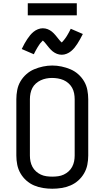

<svg xmlns="http://www.w3.org/2000/svg" viewBox="-20 -1147 640 1175"><path d="M300 8Q272 8 243.5 3.5Q215 -1 189 -12Q163 -23 141.5 -42Q120 -61 105.5 -86Q91 -111 85.5 -139Q80 -167 80 -195V-540Q80 -568 85.5 -596.5Q91 -625 105.5 -649.5Q120 -674 141.5 -693Q163 -712 189 -723Q215 -734 243.5 -740Q272 -746 300 -746Q328 -746 356.5 -740Q385 -734 411 -723Q437 -712 458.5 -693Q480 -674 494.5 -649.5Q509 -625 514.5 -596.5Q520 -568 520 -540V-195Q520 -167 514.5 -139Q509 -111 494.5 -86Q480 -61 458.5 -42Q437 -23 411 -12Q385 -1 356.5 3.5Q328 8 300 8ZM300 -66Q318 -66 336 -68.5Q354 -71 370 -78.5Q386 -86 399.5 -98Q413 -110 421.5 -126Q430 -142 433.5 -159.5Q437 -177 437 -195V-540Q437 -558 433.5 -576Q430 -594 421.5 -609.5Q413 -625 399 -637.5Q385 -650 368.5 -657Q352 -664 334 -667Q316 -670 298 -670Q280 -670 262.5 -666.5Q245 -663 229 -655.5Q213 -648 199.5 -636Q186 -624 178 -608.5Q170 -593 166.5 -575.5Q163 -558 163 -540V-195Q163 -177 166.5 -159.5Q170 -142 178.5 -126Q187 -110 200.5 -98Q214 -86 230 -78.5Q246 -71 264 -68.5Q282 -66 300 -66ZM358 -812Q350 -812 342.5 -813.5Q335 -815 328.5 -817.5Q322 -820 315 -824Q308 -828 302.5 -832.5Q297 -837 291 -843Q285 -849 280.5 -854.5Q276 -860 271.5 -865.5Q267 -871 261.5 -878Q256 -885 251.5 -890Q247 -895 242 -899Q240 -897 236 -892.5Q232 -888 230 -886Q228 -884 225.5 -881Q223 -878 221 -874.5Q219 -871 216 -867Q213 -863 210.5 -858.5Q208 -854 205 -849Q202 -844 199 -838.5Q196 -833 193 -827Q190 -821 187 -815L113 -847Q122 -866 130.5 -881Q139 -896 147 -908Q155 -920 164 -931Q173 -942 185 -952Q197 -962 212 -968Q227 -974 242 -974Q250 -974 257.5 -972.5Q265 -971 271.5 -968.5Q278 -966 285 -962Q292 -958 297.5 -953.5Q303 -949 309 -943Q315 -937 319.5 -931.5Q324 -926 328.5 -920.5Q333 -915 338.5 -908Q344 -901 348.5 -896Q353 -891 358 -887Q360 -889 364 -893.5Q368 -898 370 -900.5Q372 -903 374.5 -906Q377 -909 379 -912Q381 -915 384 -919Q387 -923 389.5 -927.5Q392 -932 395 -937Q398 -942 401 -947.5Q404 -953 407 -959Q410 -965 413 -971L487 -939Q478 -921 469.5 -906Q461 -891 453 -878.5Q445 -866 436 -855Q427 -844 415 -834Q403 -824 388 -818Q373 -812 358 -812ZM150 -1053V-1127H450V-1053Z"/></svg>

Font: Iosevka Meiseki Sans
Style: Regular
Weight: 400
Monospace: yes
Designer: Belleve Invis
Foundry: Belleve Invis
Version: Version 11.2.6; ttfautohint (v1.8.4)